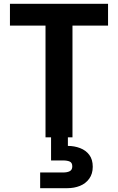

<svg xmlns="http://www.w3.org/2000/svg" viewBox="-20 -718 617 1004"><path d="M32 -698H545V-584H359V0H218V-584H32ZM335 45Q369 45 399 56.5Q429 68 447 92Q465 116 465 154Q465 191 446.5 216.5Q428 242 398 254Q368 266 332 266H190V184H309Q332 184 345 177Q358 170 358 152Q358 133 345 127Q332 121 309 121H247V-5H335Z"/></svg>

Font: Parkinsans SemiBold
Style: Regular
Weight: 600
Designer: Red Stone, Indian Type Foundry
Foundry: Indian Type Foundry
Version: Version 1.000